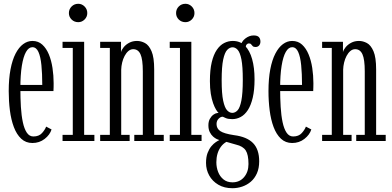

<svg xmlns="http://www.w3.org/2000/svg" viewBox="-20 -744 2068 1013"><path d="M151 10.5Q116 10.5 91.8 -12.2Q67.5 -35 53 -73.8Q38.5 -112.5 32.2 -161.5Q26 -210.5 26 -263Q26 -328.5 35.5 -378.2Q45 -428 62.2 -461.2Q79.5 -494.5 102.2 -511.2Q125 -528 151 -528Q182 -528 203.2 -508.5Q224.5 -489 237.8 -457Q251 -425 257 -385.2Q263 -345.5 263 -305Q263 -294.5 262.8 -284Q262.5 -273.5 262 -263.5H80.5V-296H203Q203 -355.5 198.5 -400.2Q194 -445 182.8 -470Q171.5 -495 151 -495Q131.5 -495 117.2 -470Q103 -445 95.2 -396.8Q87.5 -348.5 87.5 -278Q87.5 -226 90.2 -180.2Q93 -134.5 100.5 -99.2Q108 -64 121.5 -44Q135 -24 156 -24Q185.5 -24 201.5 -41.8Q217.5 -59.5 223.5 -76L252 -61Q243.5 -33 215.8 -11.2Q188 10.5 151 10.5Z M310 0V-32.5H364V-491H310V-523.5H424V-32.5H478V0ZM393 -627Q372 -627 357.8 -641Q343.5 -655 343.5 -675Q343.5 -695.5 357.8 -709.8Q372 -724 393 -724Q412 -724 426.2 -709.8Q440.5 -695.5 440.5 -675Q440.5 -655 426.2 -641Q412 -627 393 -627Z M508.5 0V-32.5H559.5V-491H508.5V-523.5H618.5V-469Q621.5 -481.5 632.8 -495.2Q644 -509 662 -518.5Q680 -528 703 -528Q724 -528 744.8 -517Q765.5 -506 779.5 -473.8Q793.5 -441.5 793.5 -377.5V-32.5H844V0H688.5V-32.5H733.5V-367.5Q733.5 -431 721.2 -457.8Q709 -484.5 683 -484.5Q669 -484.5 657.5 -474.8Q646 -465 637.5 -449Q629 -433 624.5 -414Q620 -395 619.5 -376.5V-32.5H664V0Z M875.5 0V-32.5H929.5V-491H875.5V-523.5H989.5V-32.5H1043.5V0ZM958.5 -627Q937.5 -627 923.2 -641Q909 -655 909 -675Q909 -695.5 923.2 -709.8Q937.5 -724 958.5 -724Q977.5 -724 991.8 -709.8Q1006 -695.5 1006 -675Q1006 -655 991.8 -641Q977.5 -627 958.5 -627Z M1206.5 249Q1163 249 1131.8 230.5Q1100.5 212 1083.8 181.8Q1067 151.5 1067 115.5Q1067 84.5 1075.2 63Q1083.5 41.5 1095.2 27.5Q1107 13.5 1118.8 5.8Q1130.5 -2 1137.5 -5Q1133 -6 1123.8 -10.2Q1114.5 -14.5 1104.2 -23.5Q1094 -32.5 1086.8 -47Q1079.5 -61.5 1079.5 -83Q1079.5 -103 1087.2 -117Q1095 -131 1105.8 -138.8Q1116.5 -146.5 1125.5 -147.5Q1127.5 -147.5 1130.2 -148Q1133 -148.5 1133.5 -148Q1127.5 -153 1119.8 -165.8Q1112 -178.5 1104.5 -199.2Q1097 -220 1092.2 -249.2Q1087.5 -278.5 1087.5 -316Q1087.5 -375.5 1097.2 -416Q1107 -456.5 1124 -481.2Q1141 -506 1162.8 -517Q1184.5 -528 1208 -528Q1247 -528 1272.2 -502.8Q1297.5 -477.5 1310.2 -432.2Q1323 -387 1323 -325.5Q1323 -269 1313.5 -228.8Q1304 -188.5 1287.8 -163.5Q1271.5 -138.5 1250.2 -127Q1229 -115.5 1205.5 -115.5Q1183.5 -115.5 1171.2 -121Q1159 -126.5 1157 -127.5Q1156.5 -128 1155.8 -128Q1155 -128 1153.5 -128Q1143.5 -128 1133 -117.2Q1122.5 -106.5 1122.5 -89.5Q1122.5 -66 1142 -52.5Q1161.5 -39 1214.5 -31Q1282.5 -22.5 1315 10.8Q1347.5 44 1347.5 107Q1347.5 143.5 1335.5 170.5Q1323.5 197.5 1303.2 214.8Q1283 232 1257.8 240.5Q1232.5 249 1206.5 249ZM1206.5 218Q1244.5 218 1267.8 190.5Q1291 163 1291 121.5Q1291 72 1276.5 49.8Q1262 27.5 1225.5 19Q1215 16 1205 13.2Q1195 10.5 1187 8Q1179 5.5 1174.5 4.5Q1157.5 14 1145.5 30.2Q1133.5 46.5 1127.5 67.2Q1121.5 88 1121.5 112Q1121.5 139 1130.8 163Q1140 187 1159 202.5Q1178 218 1206.5 218ZM1205.5 -148.5Q1221 -148.5 1233.5 -162Q1246 -175.5 1253.5 -213.5Q1261 -251.5 1261 -323.5Q1261 -393.5 1253.8 -430.2Q1246.5 -467 1234.2 -480.8Q1222 -494.5 1207 -494.5Q1192 -494.5 1178.8 -480.8Q1165.5 -467 1157.5 -429.5Q1149.5 -392 1149.5 -320.5Q1149.5 -249.5 1157.5 -212.5Q1165.5 -175.5 1178.2 -162Q1191 -148.5 1205.5 -148.5ZM1248 -496Q1252.5 -524 1273.8 -540.5Q1295 -557 1318 -557Q1338 -557 1346 -548.2Q1354 -539.5 1354 -524.5Q1354 -512 1347 -504Q1340 -496 1328 -496Q1318 -496 1313.2 -500.8Q1308.5 -505.5 1305 -510.2Q1301.5 -515 1293 -515Q1286.5 -515 1281.5 -509.5Q1276.5 -504 1276.5 -494Z M1521.5 10.5Q1486.5 10.5 1462.2 -12.2Q1438 -35 1423.5 -73.8Q1409 -112.5 1402.8 -161.5Q1396.5 -210.5 1396.5 -263Q1396.5 -328.5 1406 -378.2Q1415.5 -428 1432.8 -461.2Q1450 -494.5 1472.8 -511.2Q1495.5 -528 1521.5 -528Q1552.5 -528 1573.8 -508.5Q1595 -489 1608.2 -457Q1621.5 -425 1627.5 -385.2Q1633.5 -345.5 1633.5 -305Q1633.5 -294.5 1633.2 -284Q1633 -273.5 1632.5 -263.5H1451V-296H1573.5Q1573.5 -355.5 1569 -400.2Q1564.5 -445 1553.2 -470Q1542 -495 1521.5 -495Q1502 -495 1487.8 -470Q1473.5 -445 1465.8 -396.8Q1458 -348.5 1458 -278Q1458 -226 1460.8 -180.2Q1463.5 -134.5 1471 -99.2Q1478.5 -64 1492 -44Q1505.5 -24 1526.5 -24Q1556 -24 1572 -41.8Q1588 -59.5 1594 -76L1622.5 -61Q1614 -33 1586.2 -11.2Q1558.5 10.5 1521.5 10.5Z M1679.5 0V-32.5H1730.5V-491H1679.5V-523.5H1789.5V-469Q1792.5 -481.5 1803.8 -495.2Q1815 -509 1833 -518.5Q1851 -528 1874 -528Q1895 -528 1915.8 -517Q1936.5 -506 1950.5 -473.8Q1964.5 -441.5 1964.5 -377.5V-32.5H2015V0H1859.5V-32.5H1904.5V-367.5Q1904.5 -431 1892.2 -457.8Q1880 -484.5 1854 -484.5Q1840 -484.5 1828.5 -474.8Q1817 -465 1808.5 -449Q1800 -433 1795.5 -414Q1791 -395 1790.5 -376.5V-32.5H1835V0Z"/></svg>

Font: Imbue Thin 10pt Light
Style: Regular
Weight: 300
Version: Version 1.102